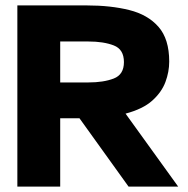

<svg xmlns="http://www.w3.org/2000/svg" viewBox="-20 -688 694 708"><path d="M44 0V-668H301Q388 -668 456.5 -651Q525 -634 564.5 -589Q604 -544 604 -461Q604 -423 590 -385.5Q576 -348 541.5 -317Q507 -286 443 -269L637 0H454L273 -252H202V0ZM202 -384H306Q362 -384 399.5 -398.5Q437 -413 437 -459Q437 -506 399.5 -520.5Q362 -535 306 -535H202Z"/></svg>

Font: Atkinson Hyperlegible
Style: Bold
Weight: 700
Designer: Elliott Scott, Megan Eiswerth, Linus Boman, Theodore Petrosky
Foundry: Braille Institute
Version: Version 1.006; ttfautohint (v1.8.3)